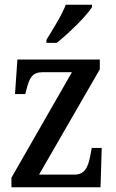

<svg xmlns="http://www.w3.org/2000/svg" viewBox="-20 -786 485 806"><path d="M175 -619V-606H218C269 -646 345 -721 366 -756V-766H256C239 -721 203 -665 175 -619ZM28 0H402L407 -165H365L360 -137C350 -82 335 -53 292 -53H144L399 -495V-536H53L43 -391H86L90 -406C103 -459 115 -483 160 -483H282L28 -40Z"/></svg>

Font: Noto Serif Bengali Condensed Medium
Style: Regular
Weight: 500
Width: 3
Designer: Juan Bruce, Universal Thirst, Indian Type Foundry and the Monotype Design Team.
Foundry: Monotype Imaging Inc.
Version: Version 2.003